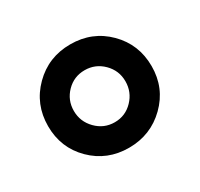

<svg xmlns="http://www.w3.org/2000/svg" viewBox="-86 -788 581 558"><g transform="rotate(-30 204.0 -509.0)"><path d="M142 -570.5Q117 -545 117 -509Q117 -473 142.5 -447Q168 -421 204 -421Q240 -421 265 -447Q290 -473 290 -509Q290 -545 264.5 -570.5Q239 -596 203 -596Q167 -596 142 -570.5ZM328 -632Q378 -582 378 -509Q378 -436 327 -386Q276 -336 203 -336Q130 -336 80 -385.5Q30 -435 30 -508Q30 -581 80.5 -631.5Q131 -682 204.5 -682Q278 -682 328 -632Z"/></g></svg>

Font: Hind Guntur SemiBold
Style: Regular
Weight: 600
Designer: Manushi Parikh, Hitesh Malaviya
Foundry: Indian Type Foundry
Version: Version 1.000;PS 1.0;hotconv 1.0.86;makeotf.lib2.5.63406; tt